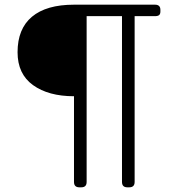

<svg xmlns="http://www.w3.org/2000/svg" viewBox="-20 -700 760 820"><path d="M296 77V-289Q187 -289 121 -336.5Q55 -384 55 -477Q55 -577 116.5 -628.5Q178 -680 296 -680H642Q665 -680 665 -658V-651Q665 -640 659.5 -635.5Q654 -631 642 -631H555V77Q555 100 532 100H524Q501 100 501 77V-631H350V77Q350 100 327 100H319Q296 100 296 77Z"/></svg>

Font: Mitr ExtraLight
Style: Regular
Weight: 275
Designer: Thanarat Vachiruckul
Foundry: Cadson Demak Co.,Ltd.
Version: Version 1.001